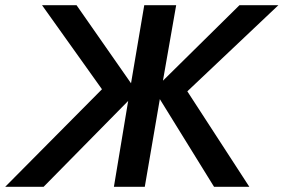

<svg xmlns="http://www.w3.org/2000/svg" viewBox="-50 -720 1093 740"><path d="M245 -700 455 -399 506 -700H629L578 -409L873 -700H1023L672 -368L911 0H775L566 -338L508 0H389L444 -331L118 0H-30L343 -376L112 -700Z"/></svg>

Font: Jost* Medium
Style: Italic
Weight: 500
Italic angle: -10°
Version: Version 3.7